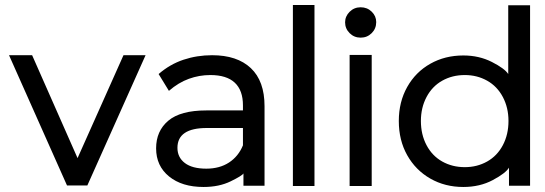

<svg xmlns="http://www.w3.org/2000/svg" viewBox="-20 -730 2172 765"><path d="M560 -510 328 9H247L16 -510H108L289 -100L472 -510Z M1034 -307V10H950V-39Q945 -30 899 -7.5Q853 15 791 15Q705 15 653.5 -27Q602 -69 602 -139Q602 -208 650.5 -249Q699 -290 802 -290H948V-310Q948 -370 915.5 -400.5Q883 -431 818 -431Q774 -431 732.5 -416Q691 -401 653 -368L612 -435Q657 -474 711 -492Q765 -510 825 -510Q925 -510 979.5 -458.5Q1034 -407 1034 -307ZM948 -151V-220H804Q687 -220 687 -141Q687 -103 716.5 -80.5Q746 -58 802 -58Q855 -58 892.5 -82.5Q930 -107 948 -151Z M1147 -710H1233V11H1147Z M1355 -641Q1355 -665 1373 -683Q1391 -701 1417 -701Q1443 -701 1461 -683.5Q1479 -666 1479 -642Q1479 -616 1461 -598Q1443 -580 1417 -580Q1391 -580 1373 -598Q1355 -616 1355 -641ZM1373 11V-511H1461V11Z M2092 -709V10H2008V-62Q1995 -40 1943.5 -12.5Q1892 15 1826 15Q1753 15 1694.5 -18.5Q1636 -52 1602.5 -111.5Q1569 -171 1569 -248Q1569 -324 1602.5 -383.5Q1636 -443 1694.5 -476Q1753 -509 1826 -509Q1889 -509 1940 -483Q1991 -457 2005 -435V-709ZM2006 -248Q2006 -301 1983.5 -343.5Q1961 -386 1921 -408.5Q1881 -431 1832 -431Q1782 -431 1742 -408.5Q1702 -386 1679.5 -343.5Q1657 -301 1657 -248Q1657 -194 1679.5 -151.5Q1702 -109 1742 -86.5Q1782 -64 1832 -64Q1881 -64 1921 -86.5Q1961 -109 1983.5 -151.5Q2006 -194 2006 -248Z"/></svg>

Font: AtCorfu Sans
Style: AtCorfu Sans Regular
Weight: 400
Designer: Kostas Teopoulos
Foundry: Kostas Teopoulos
Version: Version 1.00 July 8, 2025, initial release